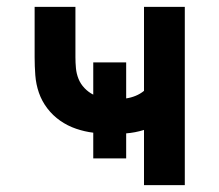

<svg xmlns="http://www.w3.org/2000/svg" viewBox="-20 -540 640 560"><path d="M400 0V-161Q387 -157 374 -154.5Q361 -152 348 -151V-78H252V-153Q227 -156 202 -164.5Q177 -173 155.5 -188Q134 -203 118 -224Q102 -245 93.5 -269.5Q85 -294 83 -320.5Q81 -347 81 -373V-520H200V-373Q200 -357 201.5 -341Q203 -325 209 -310Q215 -295 226.5 -283Q238 -271 252 -264V-358H348V-253Q362 -255 375.5 -260.5Q389 -266 400 -275V-520H519V0Z"/></svg>

Font: Iosevka Extended
Style: Bold
Weight: 700
Width: 7
Monospace: yes
Designer: Belleve Invis
Foundry: Belleve Invis
Version: Version 32.5.0; ttfautohint (v1.8.4)